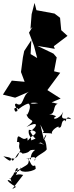

<svg xmlns="http://www.w3.org/2000/svg" viewBox="-38 -904 509 1317"><path d="M263 0C230 16 317 3 323 16C297 -3 377 -53 363 -29C395 -22 374 -77 407 -80C415 -47 410 -128 451 -86C416 -99 368 -69 396 -138C366 -76 305 -83 347 -107C263 -144 260 -86 303 -121C345 -121 322 -181 358 -192L316 -202L378 -228L287 -286L375 -405L333 -415L351 -510L329 -536L219 -589L338 -569L331 -587L425 -658L382 -697L374 -782L336 -811L212 -834L199 -884L179 -807L171 -706L185 -720L161 -680L195 -590L217 -506L172 -533L177 -629L128 -554L119 -510L106 -410L131 -343L43 -351L-18 -255L66 -234L164 -276C112 -254 126 -160 73 -194C43 -184 107 -142 70 -139C74 -127 38 -174 84 -162C78 -128 123 -215 224 -197C145 -180 186 -217 153 -195C192 -184 136 -83 144 -123C154 -61 228 -96 144 -33C231 -79 220 -37 169 -2C203 57 215 51 265 90C220 65 201 91 257 68C296 1 275 13 262 51L239 -49ZM149 40C110 76 82 -15 79 67C74 83 129 14 77 70C114 65 79 95 101 126C74 198 74 161 50 199C26 177 49 179 -15 168C65 234 12 168 62 186C73 172 91 120 117 150C186 140 144 122 203 124C148 165 193 216 162 178C153 235 170 212 65 275C72 239 94 244 78 267C85 283 59 331 23 322C60 319 63 279 121 296L46 393L72 378C-7 335 -1 306 72 362C1 324 55 307 58 283C49 274 96 289 105 241C75 287 178 279 207 254C203 200 195 270 165 201C149 169 135 193 154 185C192 168 213 169 201 199C185 172 291 135 282 116C277 34 250 26 176 59C177 31 152 24 160 -14C197 -9 235 1 177 34L152 61Z"/></svg>

Font: Hussar Lance
Style: ExBdObl
Weight: 700
Foundry: Cannot Into Space Fonts, PlusOne Fonts
Version: Version 2.270